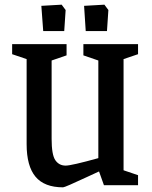

<svg xmlns="http://www.w3.org/2000/svg" viewBox="-20 -793 649 822"><path d="M94 -176V-540L32 -561V-604H265V-556L201 -534V-199Q201 -130 217 -107Q233 -84 261 -84Q286 -84 401 -116V-534L337 -556V-604H571V-561L509 -540V-64L571 -43V0H425L404 -59L352 -35Q258 9 250 9Q170 9 132 -36.5Q94 -82 94 -176ZM157 -768 244 -773 261 -750 255 -660H165ZM340 -768 427 -773 444 -750 438 -660H347Z"/></svg>

Font: Grenze Medium
Style: Regular
Weight: 500
Designer: Renata Polastri
Foundry: Omnibus-Type
Version: Version 1.002; ttfautohint (v1.8)